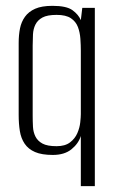

<svg xmlns="http://www.w3.org/2000/svg" viewBox="-20 -522 402 658"><path d="M257 116V-56Q249 -30 225 -10.5Q201 9 161 9Q123 9 100 -1Q77 -11 64.5 -29.5Q52 -48 48 -73Q44 -98 44 -128V-375Q44 -402 48.5 -424.5Q53 -447 65.5 -464.5Q78 -482 100.5 -492Q123 -502 160 -502Q208 -502 228.5 -487Q249 -472 257 -453L262 -495H305V116ZM174 -21Q203 -21 220 -34Q237 -47 245 -65.5Q253 -84 255 -102.5Q257 -121 257 -131V-348Q257 -367 255.5 -389Q254 -411 247 -429.5Q240 -448 223 -459.5Q206 -471 174 -471Q142 -471 125.5 -462Q109 -453 101.5 -438Q94 -423 93 -404Q92 -385 92 -366V-126Q92 -106 93 -87.5Q94 -69 101.5 -54Q109 -39 125.5 -30Q142 -21 174 -21Z"/></svg>

Font: Alumni Sans Light
Style: Regular
Weight: 300
Version: Version 1.018